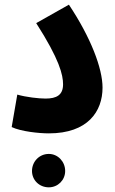

<svg xmlns="http://www.w3.org/2000/svg" viewBox="-20 -565 494 822"><path d="M30 -21C70 -2 147 6 189 6C356 6 419 -88 419 -190C419 -272 369 -404 275 -545L135 -466C235 -310 250 -244 250 -204C250 -158 222 -143 175 -143C146 -143 92 -149 54 -160ZM189 237C228 237 259 206 259 167C259 127 228 94 189 94C148 94 117 127 117 167C117 206 148 237 189 237Z"/></svg>

Font: Noto Sans Arabic UI XCn XBd
Style: Regular
Weight: 800
Width: 2
Designer: Monotype Design Team, Nadine Chahine and Nizar Qandah
Foundry: Monotype Imaging Inc.
Version: Version 2.010